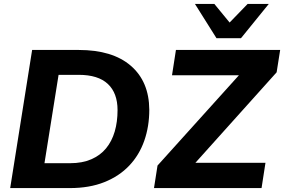

<svg xmlns="http://www.w3.org/2000/svg" viewBox="-20 -960 1450 980"><path d="M32 0 144 -705H382Q554 -705 647.5 -624.5Q741 -544 742 -400Q742 -315 716.5 -242Q691 -169 640 -115Q589 -61 513 -30.5Q437 0 336 0ZM207 -127H338Q400 -127 446 -147Q492 -167 521.5 -203Q551 -239 565.5 -288.5Q580 -338 580 -398Q580 -485 530.5 -531.5Q481 -578 382 -578H279ZM766 0 784 -115 1242 -623 1245 -576H858L878 -705H1410L1392 -591L936 -83L932 -129H1335L1315 0ZM1085 -765 975 -940H1074L1152 -845L1244 -940H1352L1210 -765Z"/></svg>

Font: Nunito Sans 12pt ExtraLight 12pt ExtraBold
Style: Italic
Weight: 800
Italic angle: -9°
Version: Version 3.101;gftools[0.9.27]